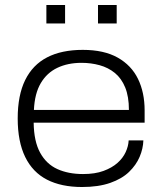

<svg xmlns="http://www.w3.org/2000/svg" viewBox="-20 -738 652 770"><path d="M309 12Q226 12 168.5 -17.5Q111 -47 81 -108.5Q51 -170 51 -263Q51 -356 81 -417Q111 -478 169 -508Q227 -538 312 -538Q397 -538 452 -507Q507 -476 533.5 -421.5Q560 -367 560 -295V-246H115Q116 -171 141 -125.5Q166 -80 210 -60Q254 -40 313 -40Q361 -40 395 -52.5Q429 -65 451 -84.5Q473 -104 484 -128Q495 -152 496 -175H555Q554 -142 540 -109Q526 -76 497.5 -48.5Q469 -21 422 -4.5Q375 12 309 12ZM116 -297H497Q497 -351 482 -387.5Q467 -424 440.5 -445.5Q414 -467 379.5 -476.5Q345 -486 307 -486Q252 -486 210 -466Q168 -446 143.5 -404.5Q119 -363 116 -297ZM166 -644V-718H241V-644ZM373 -644V-718H448V-644Z"/></svg>

Font: Archivo SemiExpanded ExtraLight
Style: Regular
Weight: 250
Width: 6
Designer: Hector Gatti
Foundry: Omnibus-Type
Version: Version 2.001